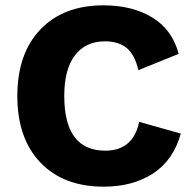

<svg xmlns="http://www.w3.org/2000/svg" viewBox="-20 -690 721 720"><path d="M658 -189Q630 -89 554 -39.5Q478 10 369 10Q218 10 131.5 -80.5Q45 -171 45 -330Q45 -489 131.5 -579.5Q218 -670 368 -670Q476 -670 551 -624.5Q626 -579 650 -488L499 -427Q485 -486 454.5 -510.5Q424 -535 374 -535Q301 -535 261 -482.5Q221 -430 221 -330Q221 -125 375 -125Q479 -125 502 -233Z"/></svg>

Font: Elaine Sans
Style: Bold
Weight: 700
Designer: Wei Huang
Foundry: Wei Huang
Version: Version 2.001;December 24, 2019;FontCreator 12.0.0.2547 64-b